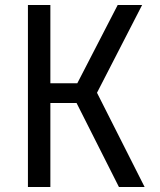

<svg xmlns="http://www.w3.org/2000/svg" viewBox="-20 -750 640 770"><path d="M92 0V-730H182V-416H290L452 -730H550L369 -378L560 0H457L287 -337H182V0Z"/></svg>

Font: JetBrainsMono Nerd Font Mono
Style: Regular
Weight: 400
Monospace: yes
Designer: Philipp Nurullin, Konstantin Bulenkov
Foundry: JetBrains
Version: Version 2.304; ttfautohint (v1.8.4.7-5d5b);Nerd Fonts 2.3.0